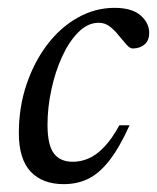

<svg xmlns="http://www.w3.org/2000/svg" viewBox="-20 -459 400 489"><path d="M231.5 -401Q203.5 -401 179.8 -377.2Q156 -353.5 138.2 -314.8Q120.5 -276 110.8 -230.5Q101 -185 101 -141.5Q101 -90 117 -68.5Q133 -47 165.5 -47Q186 -47 205.8 -55.5Q225.5 -64 245.2 -84.5Q265 -105 284 -140H310Q284 -82.5 258.2 -49.8Q232.5 -17 204.5 -3.5Q176.5 10 142.5 10Q88 10 58 -22Q28 -54 28 -120Q28 -186 47.5 -243.8Q67 -301.5 100.5 -345.5Q134 -389.5 178.2 -414.2Q222.5 -439 271.5 -439Q316 -439 338 -419.8Q360 -400.5 360 -375.5Q360 -356 348.5 -346Q337 -336 319 -335.5Q311 -335 302 -345.5Q293 -356 282.5 -368.5Q272.5 -381.5 260 -391.2Q247.5 -401 231.5 -401Z"/></svg>

Font: Newsreader 20pt
Style: Italic
Weight: 400
Italic angle: -17°
Version: Version 1.003